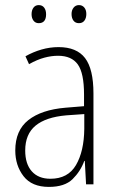

<svg xmlns="http://www.w3.org/2000/svg" viewBox="-20 -775 460 754"><path d="M210 -590Q281 -590 314 -547Q347 -504 347 -408V-51H318L313 -143H311Q296 -102 265 -71.5Q234 -41 172 -41Q105 -41 72.5 -83Q40 -125 40 -184Q40 -263 91.5 -303.5Q143 -344 237 -352L310 -358V-404Q310 -488 285.5 -522Q261 -556 208 -556Q182 -556 154 -548.5Q126 -541 94 -523L80 -554Q110 -571 143 -580.5Q176 -590 210 -590ZM240 -322Q160 -315 119.5 -281.5Q79 -248 79 -184Q79 -131 105 -102Q131 -73 178 -73Q247 -73 278.5 -127Q310 -181 311 -269V-327ZM104 -719Q104 -735 111.5 -745Q119 -755 132 -755Q146 -755 153.5 -745Q161 -735 161 -719Q161 -684 132 -684Q119 -684 111.5 -694Q104 -704 104 -719ZM261 -720Q261 -735 269 -745Q277 -755 290 -755Q303 -755 311 -745.5Q319 -736 319 -720Q319 -704 311.5 -694Q304 -684 290 -684Q276 -684 268.5 -694Q261 -704 261 -720Z"/></svg>

Font: Noto Sans Tamil UI Condensed ExtraLight
Style: Regular
Weight: 200
Width: 3
Designer: Jelle Bosma - Monotype Design Team
Foundry: Monotype Imaging Inc.
Version: Version 2.004; ttfautohint (v1.8.4.7-5d5b)